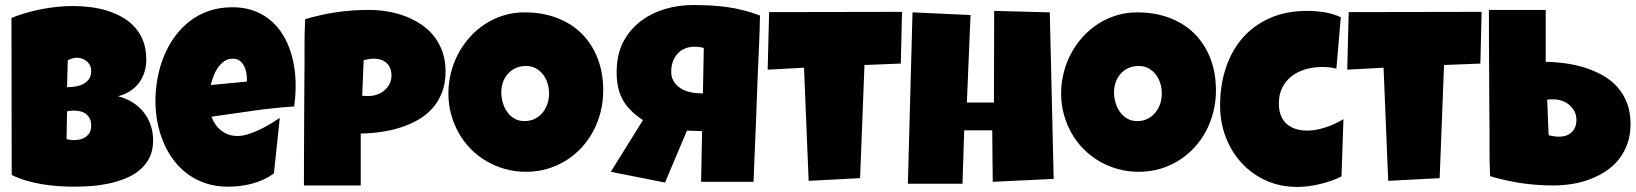

<svg xmlns="http://www.w3.org/2000/svg" viewBox="-20 -736 6554 769"><path d="M593.3 -173.8Q593.3 -133.3 578.4 -104Q563.5 -74.7 538.6 -54.2Q513.7 -33.7 481.2 -20.8Q448.7 -7.8 413.6 -0.5Q378.4 6.8 343 9.3Q307.6 11.7 276.9 11.7Q246.6 11.7 214.1 9.5Q181.6 7.3 149.4 2Q117.2 -3.4 85.9 -12.5Q54.7 -21.5 26.9 -35.2L25.9 -664.1Q53.2 -675.3 84 -684.3Q114.7 -693.4 146.7 -699.5Q178.7 -705.6 210.4 -708.7Q242.2 -711.9 272 -711.9Q306.6 -711.9 342 -707.5Q377.4 -703.1 410.2 -692.9Q442.9 -682.6 471.2 -666.3Q499.5 -649.9 520.8 -626Q542 -602.1 554 -570.3Q565.9 -538.6 565.9 -497.1Q565.9 -469.7 558.1 -445.8Q550.3 -421.9 535.6 -402.8Q521 -383.8 500 -370.4Q479 -356.9 452.6 -350.6Q484.4 -342.3 510.5 -326.2Q536.6 -310.1 554.9 -287.1Q573.2 -264.2 583.3 -235.4Q593.3 -206.5 593.3 -173.8ZM345.2 -452.1Q345.2 -466.3 339.4 -476.3Q333.5 -486.3 325 -492.7Q316.4 -499 306.4 -502Q296.4 -504.9 288.6 -504.9Q278.8 -504.9 269.5 -502Q260.3 -499 251.5 -495.1L248.5 -386.7Q259.8 -386.7 276.4 -388.7Q293 -390.6 308.3 -397.2Q323.7 -403.8 334.5 -416.7Q345.2 -429.7 345.2 -452.1ZM275.9 -293Q261.7 -293 248.5 -290L246.6 -178.7Q253.9 -177.2 261 -176Q268.1 -174.8 274.9 -174.8Q285.2 -174.8 297.4 -177Q309.6 -179.2 320.3 -185.8Q331.1 -192.4 338.1 -203.6Q345.2 -214.8 345.2 -233.4Q345.2 -252 338.1 -263.7Q331.1 -275.4 320.8 -282Q310.5 -288.6 298.3 -290.8Q286.1 -293 275.9 -293Z M1164.1 -394.5Q1164.1 -352.1 1158.2 -309.6Q1074.7 -304.2 992.2 -292.2Q909.7 -280.3 827.1 -268.6Q839.8 -233.4 866.9 -212.4Q894 -191.4 931.6 -191.4Q951.2 -191.4 974.4 -198.7Q997.6 -206.1 1020.5 -217Q1043.5 -228 1064.5 -240.7Q1085.4 -253.4 1100.6 -263.7L1077.1 -42Q1058.1 -27.3 1035.9 -17.1Q1013.7 -6.8 989.7 -0.5Q965.8 5.9 941.4 8.8Q917 11.7 893.6 11.7Q845.2 11.7 805.2 -1.5Q765.1 -14.6 732.7 -38.3Q700.2 -62 675.8 -94.2Q651.4 -126.5 635.3 -164.6Q619.1 -202.6 610.8 -245.1Q602.5 -287.6 602.5 -331.1Q602.5 -376.5 610.8 -421.9Q619.1 -467.3 636 -509.3Q652.8 -551.3 678.5 -587.2Q704.1 -623 738.3 -649.9Q772.5 -676.8 815.7 -691.9Q858.9 -707 911.1 -707Q954.6 -707 990.5 -695.1Q1026.4 -683.1 1054.4 -661.9Q1082.5 -640.6 1103.3 -611.3Q1124 -582 1137.5 -547.1Q1150.9 -512.2 1157.5 -473.4Q1164.1 -434.6 1164.1 -394.5ZM968.8 -419.9Q968.8 -433.6 965.8 -448Q962.9 -462.4 956.3 -474.1Q949.7 -485.8 939 -493.4Q928.2 -501 912.1 -501Q892.6 -501 877.7 -490.5Q862.8 -480 852.1 -464.1Q841.3 -448.2 834.5 -429.7Q827.6 -411.1 824.2 -395.5L968.8 -409.2Z M1764.6 -450.2Q1764.6 -402.8 1750.5 -366.2Q1736.3 -329.6 1711.7 -302Q1687 -274.4 1653.8 -255.6Q1620.6 -236.8 1582.8 -224.9Q1544.9 -212.9 1504.4 -207.3Q1463.9 -201.7 1424.8 -201.2V6.8H1197.3Q1197.3 -48.8 1197.5 -101.6Q1197.8 -154.3 1198 -206.3Q1198.2 -258.3 1198.5 -311Q1198.7 -363.8 1199.2 -419.9Q1200.2 -479.5 1199.7 -539.1Q1199.2 -598.6 1202.1 -659.2Q1264.6 -677.7 1327.1 -687Q1389.6 -696.3 1456.1 -696.3Q1493.7 -696.3 1531.2 -690.2Q1568.8 -684.1 1603.3 -670.9Q1637.7 -657.7 1667.2 -637.9Q1696.8 -618.2 1718.3 -590.8Q1739.7 -563.5 1752.2 -528.3Q1764.6 -493.2 1764.6 -450.2ZM1547.9 -433.6Q1547.9 -465.3 1528.6 -483.2Q1509.3 -501 1478.5 -501Q1468.3 -501 1457.3 -499.3Q1446.3 -497.6 1436.5 -495.1L1430.7 -352.5Q1437.5 -351.6 1443.8 -351.6Q1450.2 -351.6 1457 -351.6Q1474.6 -351.6 1491 -357.4Q1507.3 -363.3 1520 -374.3Q1532.7 -385.3 1540.3 -400.1Q1547.9 -415 1547.9 -433.6Z M2396 -374Q2396 -329.6 2385.7 -288.3Q2375.5 -247.1 2356.2 -210.9Q2336.9 -174.8 2309.3 -144.8Q2281.7 -114.7 2247.3 -93.3Q2212.9 -71.8 2172.4 -59.8Q2131.8 -47.9 2086.4 -47.9Q2042.5 -47.9 2002.7 -59.1Q1962.9 -70.3 1928.2 -90.6Q1893.6 -110.8 1865.5 -139.4Q1837.4 -168 1817.6 -202.9Q1797.9 -237.8 1786.9 -277.8Q1775.9 -317.9 1775.9 -361.3Q1775.9 -403.8 1786.1 -444.6Q1796.4 -485.4 1815.7 -521.5Q1835 -557.6 1862.3 -587.9Q1889.6 -618.2 1923.6 -640.1Q1957.5 -662.1 1997.1 -674.3Q2036.6 -686.5 2080.6 -686.5Q2151.4 -686.5 2209.7 -664.6Q2268.1 -642.6 2309.3 -601.8Q2350.6 -561 2373.3 -503.2Q2396 -445.3 2396 -374ZM2179.2 -361.3Q2179.2 -382.3 2173.1 -402.1Q2167 -421.9 2155.3 -437.3Q2143.6 -452.6 2126.2 -462.2Q2108.9 -471.7 2086.4 -471.7Q2063.5 -471.7 2045.4 -463.4Q2027.3 -455.1 2014.4 -440.7Q2001.5 -426.3 1994.6 -407Q1987.8 -387.7 1987.8 -366.2Q1987.8 -345.7 1993.7 -325.2Q1999.5 -304.7 2011.2 -288.1Q2022.9 -271.5 2040.3 -261.2Q2057.6 -251 2080.6 -251Q2103.5 -251 2121.8 -260Q2140.1 -269 2152.8 -284.4Q2165.5 -299.8 2172.4 -319.8Q2179.2 -339.8 2179.2 -361.3Z M2753.9 -715.8Q2790 -715.8 2824.2 -714.1Q2858.4 -712.4 2891.6 -707.8Q2924.8 -703.1 2957.5 -694.8Q2990.2 -686.5 3023.9 -673.8Q3022.9 -617.7 3020.5 -562.5Q3018.1 -507.3 3015.6 -451.2Q3011.7 -339.8 3007.1 -229.5Q3002.4 -119.1 2998 -7.8H2788.1L2792 -210.9L2731.4 -212.9L2643.6 -4.9L2426.3 -47.9L2555.2 -254.9Q2524.9 -274.9 2503.7 -296.9Q2482.4 -318.8 2470 -344.7Q2457.5 -370.6 2452.9 -401.6Q2448.2 -432.6 2450.7 -470.7Q2454.6 -531.7 2481.4 -577.6Q2508.3 -623.5 2550.3 -654.3Q2592.3 -685.1 2645.3 -700.4Q2698.2 -715.8 2753.9 -715.8ZM2783.7 -362.3H2795.4L2798.8 -543.9Q2790 -546.4 2781 -547.6Q2772 -548.8 2762.2 -548.8Q2740.2 -548.8 2723.4 -541.7Q2706.5 -534.7 2694.8 -522.2Q2683.1 -509.8 2676.3 -492.7Q2669.4 -475.6 2668.5 -455.1Q2667 -430.7 2676.8 -413.1Q2686.5 -395.5 2703.1 -384.3Q2719.7 -373 2741.2 -367.7Q2762.7 -362.3 2783.7 -362.3Z M3592.8 -688.5 3587.9 -481.4 3442.4 -475.6 3424.8 -22.5 3218.8 -11.7 3200.2 -464.8 3054.7 -457 3060.5 -687.5Z M4200.2 -19.5 3956.1 -7.8 3954.1 -213.9H3841.8L3835 0H3616.2L3634.8 -686.5L3867.2 -675.8L3852.5 -325.2H3960.9L3961.9 -692.4L4184.6 -686.5Z M4850.1 -374Q4850.1 -329.6 4839.8 -288.3Q4829.6 -247.1 4810.3 -210.9Q4791 -174.8 4763.4 -144.8Q4735.8 -114.7 4701.4 -93.3Q4667 -71.8 4626.5 -59.8Q4585.9 -47.9 4540.5 -47.9Q4496.6 -47.9 4456.8 -59.1Q4417 -70.3 4382.3 -90.6Q4347.7 -110.8 4319.6 -139.4Q4291.5 -168 4271.7 -202.9Q4252 -237.8 4241 -277.8Q4230 -317.9 4230 -361.3Q4230 -403.8 4240.2 -444.6Q4250.5 -485.4 4269.8 -521.5Q4289.1 -557.6 4316.4 -587.9Q4343.8 -618.2 4377.7 -640.1Q4411.6 -662.1 4451.2 -674.3Q4490.7 -686.5 4534.7 -686.5Q4605.5 -686.5 4663.8 -664.6Q4722.2 -642.6 4763.4 -601.8Q4804.7 -561 4827.4 -503.2Q4850.1 -445.3 4850.1 -374ZM4633.3 -361.3Q4633.3 -382.3 4627.2 -402.1Q4621.1 -421.9 4609.4 -437.3Q4597.7 -452.6 4580.3 -462.2Q4563 -471.7 4540.5 -471.7Q4517.6 -471.7 4499.5 -463.4Q4481.4 -455.1 4468.5 -440.7Q4455.6 -426.3 4448.7 -407Q4441.9 -387.7 4441.9 -366.2Q4441.9 -345.7 4447.8 -325.2Q4453.6 -304.7 4465.3 -288.1Q4477.1 -271.5 4494.4 -261.2Q4511.7 -251 4534.7 -251Q4557.6 -251 4575.9 -260Q4594.2 -269 4606.9 -284.4Q4619.6 -299.8 4626.5 -319.8Q4633.3 -339.8 4633.3 -361.3Z M5350.1 -667 5332.5 -460.9Q5318.4 -464.8 5304.7 -466.3Q5291 -467.8 5276.9 -467.8Q5242.2 -467.8 5210.7 -459Q5179.2 -450.2 5155 -432.1Q5130.9 -414.1 5116.5 -386.5Q5102.1 -358.9 5102.1 -321.3Q5102.1 -293.9 5110.1 -273.7Q5118.2 -253.4 5133.1 -240Q5147.9 -226.6 5169.2 -219.7Q5190.4 -212.9 5216.3 -212.9Q5234.4 -212.9 5253.4 -216.6Q5272.5 -220.2 5291.5 -226.6Q5310.5 -232.9 5328.1 -241.2Q5345.7 -249.5 5360.8 -258.8L5353 -29.3Q5334 -19.5 5312 -12Q5290 -4.4 5266.8 1.2Q5243.7 6.8 5220.5 9.8Q5197.3 12.7 5176.3 12.7Q5106.9 12.7 5050 -13.2Q4993.2 -39.1 4952.4 -83.7Q4911.6 -128.4 4889.2 -187.5Q4866.7 -246.6 4866.7 -313.5Q4866.7 -393.6 4889.4 -462.9Q4912.1 -532.2 4956.3 -583.3Q5000.5 -634.3 5065.7 -663.3Q5130.9 -692.4 5215.3 -692.4Q5249 -692.4 5283.7 -687Q5318.4 -681.6 5350.1 -667Z M5914.1 -688.5 5909.2 -481.4 5763.7 -475.6 5746.1 -22.5 5540 -11.7 5521.5 -464.8 5376 -457 5381.8 -687.5Z M6202.1 6.8Q6135.7 6.8 6073.2 -2.4Q6010.7 -11.7 5948.2 -30.3Q5945.3 -90.8 5945.8 -150.4Q5946.3 -210 5945.3 -269.5Q5944.8 -325.7 5944.6 -378.4Q5944.3 -431.2 5944.1 -483.2Q5943.8 -535.2 5943.6 -587.9Q5943.4 -640.6 5943.4 -696.3H6170.9V-488.3Q6210 -487.8 6250.5 -482.2Q6291 -476.6 6328.9 -464.6Q6366.7 -452.6 6399.9 -433.8Q6433.1 -415 6457.8 -387.5Q6482.4 -359.9 6496.6 -323.2Q6510.7 -286.6 6510.7 -239.3Q6510.7 -196.3 6498.3 -161.1Q6485.8 -126 6464.4 -98.6Q6442.9 -71.3 6413.3 -51.5Q6383.8 -31.7 6349.4 -18.6Q6314.9 -5.4 6277.3 0.7Q6239.7 6.8 6202.1 6.8ZM6203.1 -337.9Q6196.3 -337.9 6189.9 -337.9Q6183.6 -337.9 6176.8 -336.9L6182.6 -194.3Q6192.4 -191.9 6203.4 -190.2Q6214.4 -188.5 6224.6 -188.5Q6255.4 -188.5 6274.7 -206.3Q6293.9 -224.1 6293.9 -255.9Q6293.9 -274.4 6286.4 -289.3Q6278.8 -304.2 6266.1 -315.2Q6253.4 -326.2 6237.1 -332Q6220.7 -337.9 6203.1 -337.9Z"/></svg>

Font: Luckiest Guy RUS-BEL-UKR
Style: Regular
Weight: 400
Designer: Astigmatic (AOETI)
Foundry: Astigmatic (AOETI)
Version: Version 1.00 March 11, 2019, initial release